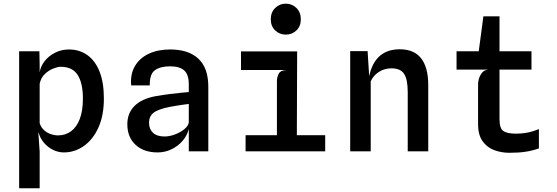

<svg xmlns="http://www.w3.org/2000/svg" viewBox="-20 -826 3040 1048"><path d="M84.5 201.5V-546H195L196.5 -472V-124L189.5 -97.5L196.5 0.5V201.5ZM356 -556Q414 -556 457 -525.2Q500 -494.5 523.5 -435Q547 -375.5 547 -288Q547 -195 517 -129.2Q487 -63.5 437.2 -28.8Q387.5 6 328.5 6Q298 6 269.2 -8.2Q240.5 -22.5 219.5 -47.2Q198.5 -72 190.5 -103.5L154.5 -119.5L193 -168Q198.5 -138 215.8 -120.2Q233 -102.5 255 -94.8Q277 -87 296.5 -87Q337 -87 367.8 -109.5Q398.5 -132 415.5 -176.8Q432.5 -221.5 432.5 -288.5Q432.5 -371.5 404.2 -416.5Q376 -461.5 310.5 -461.5Q295.5 -461.5 271 -452Q246.5 -442.5 225 -422.2Q203.5 -402 196.5 -369L191.5 -412L196 -428Q200.5 -462.5 223 -491.5Q245.5 -520.5 280.2 -538.2Q315 -556 356 -556Z M840 6Q765 6 720 -35.5Q675 -77 675 -148Q675 -208.5 714.5 -248Q754 -287.5 832 -301.5Q869 -308 905.2 -312.5Q941.5 -317 969.8 -319.8Q998 -322.5 1010.5 -323.5V-365.5Q1010.5 -419.5 985.2 -441.8Q960 -464 908 -464Q856 -464 826.2 -443.2Q796.5 -422.5 797.5 -360H696Q690.5 -420.5 716 -464.5Q741.5 -508.5 791.2 -532.2Q841 -556 908.5 -556Q1009.5 -556 1063.2 -505.2Q1117 -454.5 1117 -353V0H1010.5V-121.5Q1001 -85 975.8 -56.2Q950.5 -27.5 915.2 -10.8Q880 6 840 6ZM878 -81Q905 -81 934 -91.8Q963 -102.5 984.8 -119.8Q1006.5 -137 1010.5 -156.5V-258.5Q1003.5 -258 984.5 -255.2Q965.5 -252.5 944 -249.2Q922.5 -246 906 -242.5Q843 -230 818.2 -210.5Q793.5 -191 793.5 -156Q793.5 -121.5 815.2 -101.2Q837 -81 878 -81Z M1491.5 -15V-382Q1491.5 -404 1501 -423Q1510.5 -442 1542.5 -444L1491.5 -466.5L1486 -510L1602 -545.5L1600 -15ZM1320.5 0V-88H1755V0ZM1295.5 -444V-545.5H1602L1564.5 -444ZM1540 -637Q1506 -637 1482 -660Q1458 -683 1458 -720.5Q1458 -759 1482 -782.5Q1506 -806 1540 -806Q1574 -806 1598 -782.5Q1622 -759 1622 -720.5Q1622 -683 1598 -660Q1574 -637 1540 -637Z M1891.5 0V-547H1986.5L1999.5 -341L1990.5 -382.5Q2002 -469 2044.8 -513Q2087.5 -557 2162.5 -557Q2240 -557 2278.8 -507.5Q2317.5 -458 2317.5 -361.5V0H2205.5V-323Q2205.5 -393.5 2185.5 -423.2Q2165.5 -453 2116.5 -453Q2078.5 -453 2048.2 -433.5Q2018 -414 2003.5 -382.5V0Z M2759.5 8Q2718 8 2679 -6Q2640 -20 2614.8 -54.2Q2589.5 -88.5 2589.5 -148.5V-368Q2589.5 -378.5 2594.2 -396Q2599 -413.5 2610.8 -428.5Q2622.5 -443.5 2644 -446L2589.5 -524L2592 -538L2618.5 -737H2706.5V-175.5Q2706.5 -124.5 2727.8 -110.5Q2749 -96.5 2795.5 -96.5Q2823 -96.5 2845 -99.8Q2867 -103 2885.8 -108.8Q2904.5 -114.5 2921.5 -121.5V-16Q2886.5 -3.5 2849 2.2Q2811.5 8 2759.5 8ZM2472 -446V-546H2881V-446Z"/></svg>

Font: Spline Sans Mono Medium
Style: Regular
Weight: 500
Monospace: yes
Version: Version 1.004